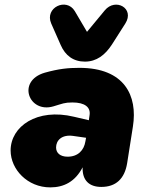

<svg xmlns="http://www.w3.org/2000/svg" viewBox="-20 -800 637 832"><path d="M198 12C257 12 306 -13 338 -75C336 -18 367 10 419 10C482 10 520 -25 531 -93L556 -252C577 -385 520 -506 324 -506C275 -506 235 -502 174 -485C51 -449 105 -308 211 -339C252 -351 259 -356 294 -356C348 -356 374 -335 368 -300L365 -279L301 -294C140 -333 26 -252 26 -148C26 -66 99 12 198 12ZM348 -533C398 -533 435 -561 465 -607L523 -698C565 -764 480 -811 434 -755L357 -662L304 -752C268 -812 172 -767 202 -698L243 -605C263 -559 298 -533 348 -533ZM223 -161C223 -191 247 -218 297 -211L353 -203L350 -187C344 -149 318 -121 273 -121C241 -121 223 -137 223 -161Z"/></svg>

Font: SN Pro Black
Style: Italic
Weight: 900
Italic angle: -9°
Designer: Tobias Whetton
Foundry: Supernotes
Version: Version 1.001;Glyphs 3.2 (3249)